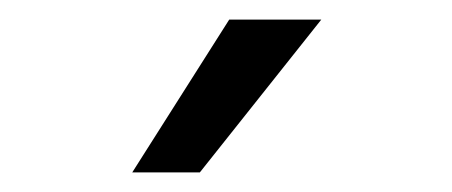

<svg xmlns="http://www.w3.org/2000/svg" viewBox="-20 -818 461 196"><path d="M184 -642H115L214 -798H308Z"/></svg>

Font: Hind Colombo
Style: Regular
Weight: 400
Designer: Jyotish Sonowal, Aditi Pimprikar
Foundry: Indian Type Foundry
Version: Version 1.000;PS 1.0;hotconv 1.0.86;makeotf.lib2.5.63406; tt